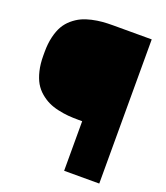

<svg xmlns="http://www.w3.org/2000/svg" viewBox="-142 -878 844 976"><g transform="rotate(20 280.0 -390.0)"><path d="M319.8 0V-268.1H300.8Q269.5 -268.1 243.4 -270.3Q217.3 -272.5 187.7 -279.1Q158.2 -285.6 134.8 -296.9Q111.3 -308.1 89.1 -326.9Q66.9 -345.7 52.2 -370.8Q37.6 -396 28.8 -432.6Q20 -469.2 20 -514.2V-534.2Q20 -579.1 28.8 -615.7Q37.6 -652.3 52.2 -677.5Q66.9 -702.6 89.1 -721.4Q111.3 -740.2 134.8 -751.2Q158.2 -762.2 187.7 -768.8Q217.3 -775.4 243.4 -777.6Q269.5 -779.8 300.8 -779.8H509.8V0Z"/></g></svg>

Font: Cooper Hewitt
Style: Heavy
Weight: 713
Designer: Village Type and Design LLC
Foundry: Cooper Hewitt Smithsonian Design Museum
Version: 1.000